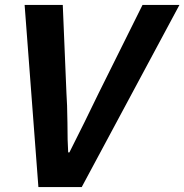

<svg xmlns="http://www.w3.org/2000/svg" viewBox="-20 -760 749 780"><path d="M80 -740H235L250 -380Q253 -342 254 -261Q254 -185 257 -141H262L322 -261Q359 -338 380 -380L559 -740H709L312 0H136Z"/></svg>

Font: KaiGen Gothic CN Bold
Style: Bold
Weight: 700
Designer: Ryoko NISHIZUKA  (kana & ideographs); Paul D. Hunt (Latin, Greek & Cyrillic); Wenlong ZHANG  (bopomofo); Sandoll Communi
Foundry: Adobe Systems Incorporated
Version: Version 1.002.20150501